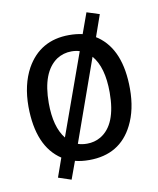

<svg xmlns="http://www.w3.org/2000/svg" viewBox="-76 -637 635 773"><g transform="rotate(-10 241.5 -250.5)"><path d="M330.1 -577.1 299.8 -493.2Q274.4 -499 245.1 -499Q126 -499 69.3 -397.5Q34.2 -333 34.2 -243.2Q35.2 -80.1 128.9 -18.6L101.6 58.6L154.3 76.2L180.7 3.9Q206.1 10.7 238.3 10.7Q364.3 10.7 418 -96.7Q449.2 -158.2 449.2 -243.2Q449.2 -403.3 358.4 -466.8Q354.5 -469.7 350.6 -471.7L381.8 -560.5ZM117.2 -243.2Q117.2 -370.1 182.6 -415Q210 -432.6 243.2 -432.6Q260.7 -432.6 276.4 -427.7L157.2 -95.7Q117.2 -145.5 117.2 -243.2ZM241.2 -55.7Q219.7 -55.7 204.1 -61.5L323.2 -396.5Q366.2 -346.7 366.2 -243.2Q366.2 -111.3 296.9 -70.3Q271.5 -55.7 241.2 -55.7Z"/></g></svg>

Font: Yaldevi Colombo Medium
Style: Regular
Weight: 500
Designer: Sol Matas, Denzil Rajitha, Kosala Senevirathne and Pathum Egodawatta
Foundry: Mooniak
Version: Version 1.020 ; ttfautohint (v1.6)